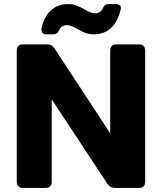

<svg xmlns="http://www.w3.org/2000/svg" viewBox="-20 -919 792 939"><path d="M660 -702H549C530 -702 519 -691 519 -672V-267L246 -683C237 -696 226 -702 210 -702H92C73 -702 62 -691 62 -672V-30C62 -11 73 0 92 0H203C222 0 233 -11 233 -30V-433L506 -19C515 -6 526 0 542 0H660C679 0 690 -11 690 -30V-672C690 -691 679 -702 660 -702ZM314 -899C253 -899 207 -867 185 -790C178 -766 187 -751 204 -751H241C255 -751 263 -758 269 -772C277 -788 290 -796 307 -796C347 -796 378 -751 438 -751C501 -751 549 -786 570 -871C575 -888 565 -899 548 -899H510C496 -899 489 -891 482 -877C475 -861 462 -854 445 -854C405 -854 374 -899 314 -899Z"/></svg>

Font: Arvore Sans
Style: Bold
Weight: 700
Designer: Jonny Pinhorn (Latin) Dan Schunck (customization for Arvore)
Version: Version 1.000;Glyphs 3.3 (3305)